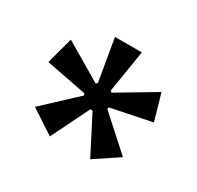

<svg xmlns="http://www.w3.org/2000/svg" viewBox="-78 -785 477 464"><g transform="rotate(30 161.0 -552.5)"><path d="M107 -409 40 -453 129 -536 127 -541 14 -563 34 -637 139 -575 143 -579 123 -696H198L179 -579L183 -575L287 -637L308 -564L195 -541L194 -536L285 -454L219 -410L165 -515H159Z"/></g></svg>

Font: Bricolage Grotesque SemiCondensed Light
Style: Regular
Weight: 300
Width: 4
Designer: Mathieu Triay
Foundry: Atelier Triay
Version: Version 1.000;gftools[0.9.30]